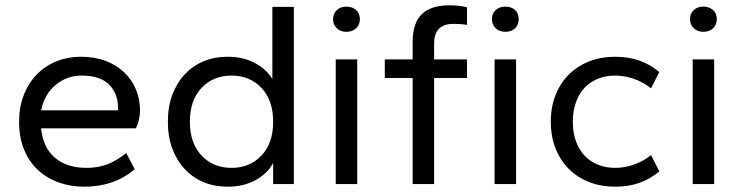

<svg xmlns="http://www.w3.org/2000/svg" viewBox="-20 -694 2792 724"><path d="M298 10Q245 10 200 -6.5Q155 -23 122 -54Q89 -85 70.5 -130.5Q52 -176 52 -235Q52 -291 70 -336.5Q88 -382 119.5 -414Q151 -446 193.5 -463Q236 -480 285 -480Q337 -480 378 -464.5Q419 -449 448 -421.5Q477 -394 492.5 -357Q508 -320 508 -277Q508 -261 503.5 -241.5Q499 -222 492 -210H135Q142 -138 187 -99.5Q232 -61 305 -61Q352 -61 387.5 -75.5Q423 -90 456 -117L488 -56Q411 10 298 10ZM288 -409Q233 -409 190.5 -374.5Q148 -340 135 -278H424Q425 -281 425 -288Q425 -342 391 -375.5Q357 -409 288 -409Z M838 10Q789 10 748 -7Q707 -24 677 -56Q647 -88 630 -133Q613 -178 613 -235Q613 -292 630 -337Q647 -382 677 -414Q707 -446 748 -463Q789 -480 838 -480Q896 -480 940 -457Q984 -434 1007 -396V-668H1088V0H1010V-79Q988 -39 943 -14.5Q898 10 838 10ZM853 -61Q922 -61 966 -107.5Q1010 -154 1010 -235Q1010 -316 966 -362.5Q922 -409 853 -409Q784 -409 740 -362.5Q696 -316 696 -235Q696 -154 740 -107.5Q784 -61 853 -61Z M1246 0V-470H1327V0ZM1286 -574Q1264 -574 1250 -587.5Q1236 -601 1236 -622Q1236 -643 1250 -656Q1264 -669 1286 -669Q1309 -669 1323 -656Q1337 -643 1337 -622Q1337 -601 1323 -587.5Q1309 -574 1286 -574Z M1536 0V-400H1431V-470H1536V-536Q1536 -607 1570.5 -640.5Q1605 -674 1675 -674Q1693 -674 1711.5 -672Q1730 -670 1741 -666V-600Q1732 -602 1717 -603Q1702 -604 1690 -604Q1617 -604 1617 -530V-470H1741V-400H1617V0ZM1845 0V-470H1926V0ZM1886 -574Q1863 -574 1849 -587.5Q1835 -601 1835 -622Q1835 -643 1849 -656Q1863 -669 1886 -669Q1909 -669 1922.5 -656Q1936 -643 1936 -622Q1936 -601 1922.5 -587.5Q1909 -574 1886 -574Z M2300 10Q2246 10 2201.5 -7.5Q2157 -25 2125 -57Q2093 -89 2075 -134Q2057 -179 2057 -235Q2057 -291 2075 -336Q2093 -381 2125 -413Q2157 -445 2201.5 -462.5Q2246 -480 2300 -480Q2351 -480 2392.5 -465Q2434 -450 2466 -422L2435 -361Q2403 -386 2368 -397.5Q2333 -409 2300 -409Q2264 -409 2234.5 -397Q2205 -385 2184 -362.5Q2163 -340 2151.5 -307.5Q2140 -275 2140 -235Q2140 -194 2151.5 -162Q2163 -130 2184 -107.5Q2205 -85 2234.5 -73Q2264 -61 2300 -61Q2333 -61 2368 -72.5Q2403 -84 2435 -109L2466 -48Q2434 -20 2392.5 -5Q2351 10 2300 10Z M2592 0V-470H2673V0ZM2632 -574Q2610 -574 2596 -587.5Q2582 -601 2582 -622Q2582 -643 2596 -656Q2610 -669 2632 -669Q2655 -669 2669 -656Q2683 -643 2683 -622Q2683 -601 2669 -587.5Q2655 -574 2632 -574Z"/></svg>

Font: Gantari
Style: Regular
Weight: 400
Designer: Anugrah Pasau
Foundry: Lafontype
Version: Version 1.000; ttfautohint (v1.8.4)